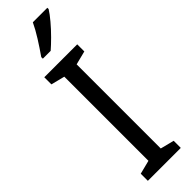

<svg xmlns="http://www.w3.org/2000/svg" viewBox="-318 -1005 936 936"><g transform="rotate(-45 150.0 -537.5)"><path d="M263 -66H36V-115L107 -133V-713L36 -731V-780H263V-731L192 -713V-133L263 -115ZM286 -1000Q273 -979 249 -950.5Q225 -922 197.5 -894.5Q170 -867 149 -849H95V-860Q121 -897 145.5 -936Q170 -975 186 -1009H286Z"/></g></svg>

Font: Noto Sans Malayalam UI Condensed
Style: Regular
Weight: 400
Width: 3
Designer: Jelle Bosma - Monotype Design Team
Foundry: Monotype Imaging Inc.
Version: Version 2.104; ttfautohint (v1.8.4.7-5d5b)